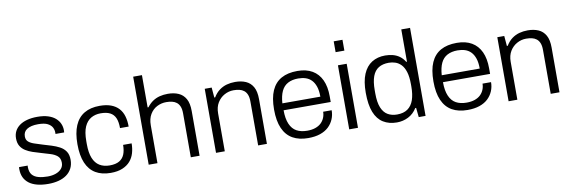

<svg xmlns="http://www.w3.org/2000/svg" viewBox="-53 -1132 4614 1553"><g transform="rotate(-10 2254.5 -355.5)"><path d="M245 12Q193 12 153 1.5Q113 -9 86.5 -29.5Q60 -50 46.5 -79Q33 -108 33 -146Q33 -150 33 -154.5Q33 -159 34 -163H105Q104 -158 104 -154.5Q104 -151 104 -148Q105 -109 123 -87.5Q141 -66 174 -57Q207 -48 250 -48Q287 -48 316.5 -58.5Q346 -69 363.5 -89Q381 -109 381 -138Q381 -175 358.5 -194Q336 -213 300 -223.5Q264 -234 225 -246Q193 -255 162 -265.5Q131 -276 105.5 -292Q80 -308 65 -333Q50 -358 50 -396Q50 -429 63.5 -455Q77 -481 102.5 -499.5Q128 -518 165 -528Q202 -538 249 -538Q301 -538 338 -526Q375 -514 398 -493.5Q421 -473 432 -447.5Q443 -422 443 -394Q443 -390 442.5 -385Q442 -380 442 -376H371V-389Q371 -410 360.5 -430Q350 -450 323.5 -464Q297 -478 245 -478Q214 -478 191.5 -472.5Q169 -467 153.5 -457Q138 -447 130.5 -432.5Q123 -418 123 -399Q123 -370 141.5 -354.5Q160 -339 190 -329.5Q220 -320 254 -309Q288 -299 323.5 -288Q359 -277 389 -261Q419 -245 437 -218.5Q455 -192 455 -149Q455 -109 439 -78.5Q423 -48 395 -28Q367 -8 328.5 2Q290 12 245 12Z M757 12Q684 12 633.5 -18Q583 -48 557 -109Q531 -170 531 -263Q531 -355 557 -416Q583 -477 634.5 -507.5Q686 -538 761 -538Q816 -538 854.5 -523.5Q893 -509 917.5 -482Q942 -455 953 -417Q964 -379 964 -332H893Q893 -383 879.5 -414.5Q866 -446 836.5 -461.5Q807 -477 759 -477Q714 -477 679.5 -457Q645 -437 625.5 -393.5Q606 -350 606 -275V-251Q606 -180 624 -135.5Q642 -91 676.5 -70Q711 -49 759 -49Q809 -49 838.5 -66.5Q868 -84 881 -116.5Q894 -149 894 -194H964Q964 -152 953 -114.5Q942 -77 917.5 -49Q893 -21 853.5 -4.5Q814 12 757 12Z M1070 0V-723H1142V-458H1149Q1171 -487 1197 -504.5Q1223 -522 1254 -530Q1285 -538 1321 -538Q1371 -538 1408.5 -521.5Q1446 -505 1467 -468Q1488 -431 1488 -367V0H1416V-360Q1416 -395 1407 -417Q1398 -439 1382 -451.5Q1366 -464 1344.5 -469Q1323 -474 1297 -474Q1257 -474 1221.5 -456Q1186 -438 1164 -401.5Q1142 -365 1142 -311V0Z M1623 0V-526H1680L1687 -443H1694Q1716 -479 1744 -499.5Q1772 -520 1804.5 -529Q1837 -538 1874 -538Q1924 -538 1961.5 -521.5Q1999 -505 2020 -468Q2041 -431 2041 -367V0H1969V-360Q1969 -395 1960 -417Q1951 -439 1935 -451.5Q1919 -464 1897.5 -469Q1876 -474 1850 -474Q1810 -474 1774.5 -454.5Q1739 -435 1717 -399Q1695 -363 1695 -311V0Z M2379 12Q2304 12 2252 -17.5Q2200 -47 2173 -108Q2146 -169 2146 -263Q2146 -358 2173 -418.5Q2200 -479 2253 -508.5Q2306 -538 2385 -538Q2458 -538 2507.5 -509Q2557 -480 2582.5 -425Q2608 -370 2608 -290V-244H2221Q2221 -175 2240 -131Q2259 -87 2294.5 -67.5Q2330 -48 2382 -48Q2420 -48 2448.5 -58Q2477 -68 2495.5 -85.5Q2514 -103 2524 -127Q2534 -151 2534 -177H2604Q2604 -138 2589.5 -103.5Q2575 -69 2547.5 -43Q2520 -17 2478 -2.5Q2436 12 2379 12ZM2221 -301H2533Q2533 -351 2521.5 -384.5Q2510 -418 2490 -438.5Q2470 -459 2442.5 -468Q2415 -477 2381 -477Q2332 -477 2297 -458.5Q2262 -440 2243.5 -401Q2225 -362 2221 -301Z M2717 -634V-723H2789V-634ZM2717 0V-526H2789V0Z M3108 12Q3043 12 2996 -17Q2949 -46 2924.5 -107.5Q2900 -169 2900 -268Q2900 -361 2925 -420.5Q2950 -480 2996.5 -509Q3043 -538 3106 -538Q3140 -538 3170 -530Q3200 -522 3224 -504.5Q3248 -487 3266 -458H3272V-723H3344V0H3288L3280 -77H3273Q3245 -32 3201.5 -10Q3158 12 3108 12ZM3120 -51Q3174 -51 3207.5 -75Q3241 -99 3256.5 -144Q3272 -189 3272 -254V-272Q3272 -334 3259.5 -374Q3247 -414 3225.5 -436Q3204 -458 3178 -466.5Q3152 -475 3125 -475Q3075 -475 3041.5 -454.5Q3008 -434 2991.5 -390Q2975 -346 2975 -275V-250Q2975 -176 2993 -132.5Q3011 -89 3043.5 -70Q3076 -51 3120 -51Z M3688 12Q3613 12 3561 -17.5Q3509 -47 3482 -108Q3455 -169 3455 -263Q3455 -358 3482 -418.5Q3509 -479 3562 -508.5Q3615 -538 3694 -538Q3767 -538 3816.5 -509Q3866 -480 3891.5 -425Q3917 -370 3917 -290V-244H3530Q3530 -175 3549 -131Q3568 -87 3603.5 -67.5Q3639 -48 3691 -48Q3729 -48 3757.5 -58Q3786 -68 3804.5 -85.5Q3823 -103 3833 -127Q3843 -151 3843 -177H3913Q3913 -138 3898.5 -103.5Q3884 -69 3856.5 -43Q3829 -17 3787 -2.5Q3745 12 3688 12ZM3530 -301H3842Q3842 -351 3830.5 -384.5Q3819 -418 3799 -438.5Q3779 -459 3751.5 -468Q3724 -477 3690 -477Q3641 -477 3606 -458.5Q3571 -440 3552.5 -401Q3534 -362 3530 -301Z M4026 0V-526H4083L4090 -443H4097Q4119 -479 4147 -499.5Q4175 -520 4207.5 -529Q4240 -538 4277 -538Q4327 -538 4364.5 -521.5Q4402 -505 4423 -468Q4444 -431 4444 -367V0H4372V-360Q4372 -395 4363 -417Q4354 -439 4338 -451.5Q4322 -464 4300.5 -469Q4279 -474 4253 -474Q4213 -474 4177.5 -454.5Q4142 -435 4120 -399Q4098 -363 4098 -311V0Z"/></g></svg>

Font: Archivo SemiBold Light
Style: Regular
Weight: 300
Version: Version 2.001